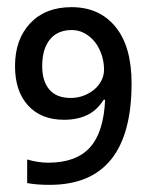

<svg xmlns="http://www.w3.org/2000/svg" viewBox="-20 -511 409 537"><path d="M348 -278Q348 6 119 6Q81 6 56 1V-65Q86 -56 115 -56Q193 -56 231.5 -98.5Q270 -141 274 -232H270Q251 -202 223.5 -189Q196 -176 159 -176Q95 -176 58.5 -216Q22 -256 22 -326Q22 -401 64.5 -446Q107 -491 180 -491Q258 -491 303 -436Q348 -381 348 -278ZM181 -427Q141 -427 119.5 -400.5Q98 -374 98 -326Q98 -284 118 -260.5Q138 -237 178 -237Q197 -237 214 -243.5Q231 -250 244 -261Q257 -272 264 -286.5Q271 -301 271 -316Q271 -338 264 -358.5Q257 -379 245 -394Q233 -409 216.5 -418Q200 -427 181 -427Z"/></svg>

Font: Shorif Bongobondhu UNICODE
Style: Bold
Weight: 700
Designer: Shorif Uddin Shishir, Shorif art & Design, e-mail : shorifart@gmail.com, facebook : Shorif2001
Foundry: Lipighor Font Foundry
Version: Designed By Shorif Uddin Shishir | Build By Niladri